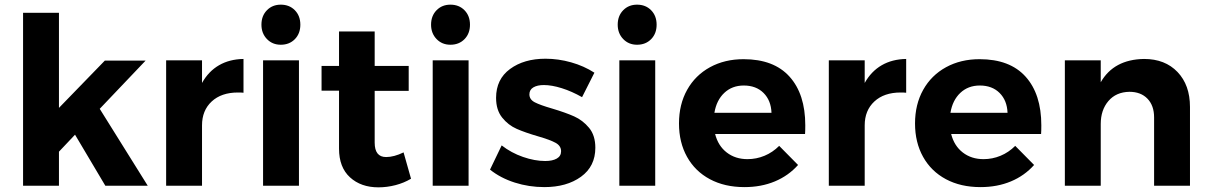

<svg xmlns="http://www.w3.org/2000/svg" viewBox="-20 -797 5186 824"><path d="M432 0 302 -219 233 -146V0H79V-742H233V-334L430 -537H605L408 -330L614 0Z M1025 -544V-399Q1017 -400 1001 -400Q930 -400 888.5 -361.5Q847 -323 847 -259V0H693V-538H847V-441Q875 -491 920 -517Q965 -543 1025 -544Z M1109 -538H1263V0H1109ZM1269 -691Q1269 -653 1245.5 -629Q1222 -605 1185 -605Q1149 -605 1125.5 -629.5Q1102 -654 1102 -691Q1102 -729 1125.5 -753Q1149 -777 1185 -777Q1222 -777 1245.5 -753Q1269 -729 1269 -691Z M1744 -30Q1714 -12 1677.5 -2.5Q1641 7 1604 7Q1529 7 1482 -36Q1435 -79 1435 -159V-408H1360V-514H1435V-662H1588V-514H1734V-407H1588V-185Q1588 -123 1637 -123Q1671 -123 1712 -143Z M1837 -538H1991V0H1837ZM1997 -691Q1997 -653 1973.5 -629Q1950 -605 1913 -605Q1877 -605 1853.5 -629.5Q1830 -654 1830 -691Q1830 -729 1853.5 -753Q1877 -777 1913 -777Q1950 -777 1973.5 -753Q1997 -729 1997 -691Z M2314 -432Q2286 -432 2269 -422Q2252 -412 2252 -392Q2252 -370 2275 -358Q2298 -346 2350 -331Q2407 -314 2444 -297.5Q2481 -281 2508 -248.5Q2535 -216 2535 -163Q2535 -83 2473.5 -38.5Q2412 6 2316 6Q2250 6 2189 -13.5Q2128 -33 2083 -69L2133 -173Q2174 -141 2224.5 -123.5Q2275 -106 2320 -106Q2351 -106 2369.5 -116.5Q2388 -127 2388 -148Q2388 -171 2364.5 -184Q2341 -197 2289 -212Q2234 -228 2197.5 -244Q2161 -260 2135 -292.5Q2109 -325 2109 -377Q2109 -457 2169 -501Q2229 -545 2321 -545Q2376 -545 2431 -529.5Q2486 -514 2531 -485L2478 -380Q2434 -405 2391 -418.5Q2348 -432 2314 -432Z M2638 -538H2792V0H2638ZM2798 -691Q2798 -653 2774.5 -629Q2751 -605 2714 -605Q2678 -605 2654.5 -629.5Q2631 -654 2631 -691Q2631 -729 2654.5 -753Q2678 -777 2714 -777Q2751 -777 2774.5 -753Q2798 -729 2798 -691Z M3436 -259Q3436 -235 3435 -222H3049Q3062 -171 3099 -142.5Q3136 -114 3188 -114Q3226 -114 3261 -128.5Q3296 -143 3324 -171L3405 -89Q3364 -43 3305.5 -18.5Q3247 6 3175 6Q3090 6 3026.5 -28Q2963 -62 2928.5 -124Q2894 -186 2894 -267Q2894 -349 2929 -411.5Q2964 -474 3027 -508.5Q3090 -543 3171 -543Q3301 -543 3368.5 -468Q3436 -393 3436 -259ZM3291 -313Q3289 -366 3257 -398Q3225 -430 3172 -430Q3122 -430 3088.5 -398.5Q3055 -367 3046 -313Z M3869 -544V-399Q3861 -400 3845 -400Q3774 -400 3732.5 -361.5Q3691 -323 3691 -259V0H3537V-538H3691V-441Q3719 -491 3764 -517Q3809 -543 3869 -544Z M4449 -259Q4449 -235 4448 -222H4062Q4075 -171 4112 -142.5Q4149 -114 4201 -114Q4239 -114 4274 -128.5Q4309 -143 4337 -171L4418 -89Q4377 -43 4318.5 -18.5Q4260 6 4188 6Q4103 6 4039.5 -28Q3976 -62 3941.5 -124Q3907 -186 3907 -267Q3907 -349 3942 -411.5Q3977 -474 4040 -508.5Q4103 -543 4184 -543Q4314 -543 4381.5 -468Q4449 -393 4449 -259ZM4304 -313Q4302 -366 4270 -398Q4238 -430 4185 -430Q4135 -430 4101.5 -398.5Q4068 -367 4059 -313Z M5087 -338V0H4933V-293Q4933 -344 4904.5 -373.5Q4876 -403 4827 -403Q4770 -402 4737 -363.5Q4704 -325 4704 -265V0H4550V-538H4704V-444Q4760 -542 4890 -544Q4980 -544 5033.5 -488Q5087 -432 5087 -338Z"/></svg>

Font: Montserrat arm2 SemiBold
Style: Regular
Weight: 600
Designer: Julieta Ulanovsky
Foundry: Julieta Ulanovsky
Version: Version 6.000